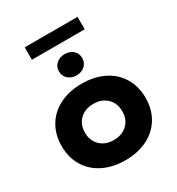

<svg xmlns="http://www.w3.org/2000/svg" viewBox="-194 -938 987 1070"><g transform="rotate(-30 300.0 -403.0)"><path d="M570 -236Q570 -163 536.5 -107Q503 -51 441.5 -20.5Q380 10 300 10Q220 10 158.5 -20.5Q97 -51 63.5 -107Q30 -163 30 -236Q30 -309 63.5 -365Q97 -421 158.5 -451.5Q220 -482 300 -482Q380 -482 441.5 -451.5Q503 -421 536.5 -365Q570 -309 570 -236ZM420 -236Q420 -288 387 -320Q354 -352 300 -352Q246 -352 213 -320Q180 -288 180 -236Q180 -184 213 -152Q246 -120 300 -120Q354 -120 387 -152Q420 -184 420 -236ZM225 -604Q225 -633 246 -652.5Q267 -672 300 -672Q333 -672 354 -653.5Q375 -635 375 -604Q375 -575 354 -555.5Q333 -536 300 -536Q268 -536 246.5 -555Q225 -574 225 -604ZM127 -816H467V-736H127Z"/></g></svg>

Font: Madhuban Bold
Style: Regular
Weight: 700
Designer: jaikishan Patel
Foundry: MagicType
Version: Version 1.000